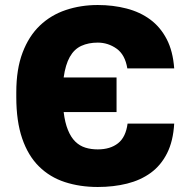

<svg xmlns="http://www.w3.org/2000/svg" viewBox="-20 -733 750 766"><path d="M370 13Q299 13 239 -6.5Q179 -26 135.5 -69Q92 -112 68.5 -180.5Q45 -249 45 -346V-365Q45 -457 70 -523Q95 -589 139 -631Q183 -673 242.5 -693Q302 -713 370 -713Q431 -713 485 -699Q539 -685 579.5 -655Q620 -625 645 -577Q670 -529 675 -460H488Q479 -515 445 -539Q411 -563 370 -563Q333 -563 304.5 -550Q276 -537 258.5 -506Q241 -475 234 -424H445V-286H234Q239 -244 251 -214.5Q263 -185 280.5 -168Q298 -151 320.5 -144Q343 -137 370 -137Q420 -137 451 -161.5Q482 -186 489 -240H675Q671 -170 646.5 -121.5Q622 -73 581.5 -43.5Q541 -14 487 -0.5Q433 13 370 13Z"/></svg>

Font: Golos Text
Style: Bold
Weight: 700
Designer: A.Korolkova, Vitaly Kuzmin
Foundry: ParaType Ltd
Version: Version 2.004